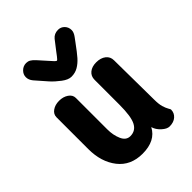

<svg xmlns="http://www.w3.org/2000/svg" viewBox="-219 -891 1010 1010"><g transform="rotate(-45 286.5 -386.0)"><path d="M515 -57Q515 -32 496.5 -15.5Q478 1 447 1Q428 1 405.5 -19.5Q383 -40 376 -65Q341 2 245 2Q157 2 108.5 -60Q60 -122 60 -218V-454Q60 -477 80.5 -491.5Q101 -506 131 -506Q161 -506 182.5 -491.5Q204 -477 204 -454V-220Q204 -177 219 -143Q234 -109 265 -109Q304 -109 322.5 -144Q341 -179 341 -267V-452Q341 -479 360.5 -495Q380 -511 412 -511Q445 -511 465.5 -495Q486 -479 486 -452L489 -158Q489 -123 495 -103Q501 -83 508 -71Q515 -59 515 -57ZM441 -722Q441 -705 426 -685L409 -662Q377 -618 358 -596.5Q339 -575 317 -562Q295 -549 267 -549Q244 -549 215.5 -570.5Q187 -592 166.5 -614.5Q146 -637 110 -679Q95 -697 95 -717Q95 -738 111 -753.5Q127 -769 149 -769Q162 -769 172.5 -763Q183 -757 197 -742Q219 -718 240 -694Q266 -663 272 -663Q276 -663 288.5 -679.5Q301 -696 304 -700L345 -753Q362 -774 391 -774Q412 -774 426.5 -759Q441 -744 441 -722Z"/></g></svg>

Font: Mali
Style: Bold
Weight: 700
Designer: Kitiyaporn Chalermlarp | Katatrad Aksorn Co.,Ltd.
Foundry: Cadson Demak Co.,Ltd.
Version: Version 1.000; ttfautohint (v1.6)